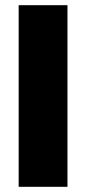

<svg xmlns="http://www.w3.org/2000/svg" viewBox="-20 -720 332 740"><path d="M52 0H240V-700H52Z"/></svg>

Font: Arthouse Owned Black
Style: Regular
Weight: 900
Designer: Jeremy Tribby
Foundry: Tribby Type
Version: Version 1.000;PS 001.000;hotconv 1.0.88;makeotf.lib2.5.64775